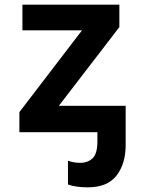

<svg xmlns="http://www.w3.org/2000/svg" viewBox="-20 -566 603 822"><path d="M63 0V-86L331 -436H76V-546H491V-450L232 -113H518V55Q518 135 479 185.5Q440 236 356 236Q305 236 271 224V122Q285 127 297 129Q309 131 324 131Q356 131 376.5 111.5Q397 92 397 39V0Z"/></svg>

Font: Noto Sans Mono SemiCondensed
Style: Bold
Weight: 700
Width: 4
Designer: Monotype Design Team
Foundry: Monotype Imaging Inc.
Version: Version 2.014